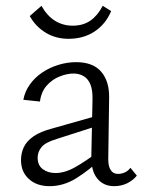

<svg xmlns="http://www.w3.org/2000/svg" viewBox="-20 -633 492 658"><path d="M371 5Q335 5 313.5 -21Q292 -47 293 -98L297 -290Q298 -322 290.5 -342Q283 -362 267.5 -371.5Q252 -381 232 -381Q210 -381 184.5 -371Q159 -361 140 -339.5Q121 -318 117 -285L60 -291Q65 -319 82 -343Q99 -367 124 -384Q149 -401 179.5 -410.5Q210 -420 241 -420Q299 -420 327 -387Q355 -354 354 -298L351 -87Q351 -63 359.5 -50Q368 -37 384 -37Q396 -37 407.5 -42Q419 -47 427 -58L449 -31Q435 -14 415 -4.5Q395 5 371 5ZM150 5Q106 5 79 -19.5Q52 -44 52 -84Q52 -108 61.5 -128.5Q71 -149 94.5 -165.5Q118 -182 160 -193L326 -240L331 -207L175 -157Q135 -145 122 -128.5Q109 -112 109 -93Q109 -66 127 -53Q145 -40 170 -40Q202 -40 237.5 -60Q273 -80 317 -113L329 -91Q286 -50 242 -22.5Q198 5 150 5ZM215 -500Q171 -500 136.5 -521Q102 -542 82 -578L122 -613Q142 -578 169 -561.5Q196 -545 229 -545Q265 -545 290 -562.5Q315 -580 332 -613L361 -595Q342 -550 304 -525Q266 -500 215 -500Z"/></svg>

Font: Ysabeau Office Light
Style: Regular
Weight: 300
Designer: Christian Thalmann (Catharsis Fonts)
Version: Version 2.001;gftools[0.9.30]; featfreeze: tnum,lnum,ss02